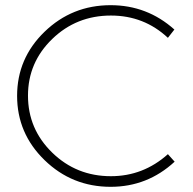

<svg xmlns="http://www.w3.org/2000/svg" viewBox="-20 -720 743 741"><path d="M407 -700Q548 -700 653 -606L628 -574Q536 -660 408 -660Q275 -660 181.5 -569.5Q88 -479 88 -351Q88 -222 181.5 -131Q275 -40 408 -40Q533 -40 628 -125L654 -96Q549 1 407 1Q258 1 152 -102Q46 -205 46 -350Q46 -495 152 -597.5Q258 -700 407 -700Z"/></svg>

Font: Montserrat Ultra Light
Style: Regular
Weight: 200
Designer: Julieta Ulanovsky
Foundry: Julieta Ulanovsky
Version: Version 3.100;PS 003.100;hotconv 1.0.88;makeotf.lib2.5.64775